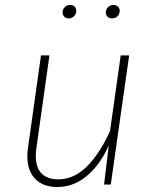

<svg xmlns="http://www.w3.org/2000/svg" viewBox="-20 -743 616 773"><path d="M90 -115Q90 -132 93 -150L145 -520H179L127 -150Q124 -132 124 -116Q124 -68 147.5 -44.5Q171 -21 215 -21Q278 -21 330.5 -73.5Q383 -126 423 -216L466 -520H500L426 0H399L418 -158Q385 -82 331 -36Q277 10 211 10Q154 10 122 -22.5Q90 -55 90 -115ZM232 -693Q232 -705 240.5 -714Q249 -723 262 -723Q274 -723 280.5 -716.5Q287 -710 287 -699Q287 -687 278.5 -678Q270 -669 257 -669Q246 -669 239 -675.5Q232 -682 232 -693ZM406 -693Q406 -705 415 -714Q424 -723 437 -723Q448 -723 455 -716.5Q462 -710 462 -699Q462 -687 453.5 -678Q445 -669 431 -669Q420 -669 413 -675.5Q406 -682 406 -693Z"/></svg>

Font: FiraGO UltraLight
Style: Italic
Weight: 200
Italic angle: -8°
Designer: bBox Type GmbH
Foundry: bBox Type GmbH
Version: Version 1.001